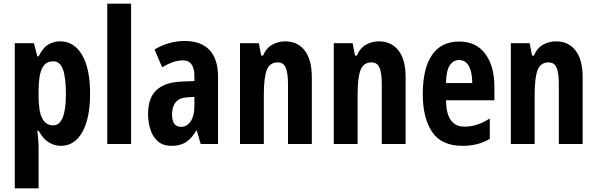

<svg xmlns="http://www.w3.org/2000/svg" viewBox="-20 -780 3235 1040"><path d="M306 -556Q381 -556 424.5 -482.5Q468 -409 468 -272Q468 -140 426 -65Q384 10 310 10Q273 10 242.5 -10Q212 -30 189 -72H182Q186 -40 187.5 -19.5Q189 1 189 10V240H60V-546H164L182 -475H189Q214 -523 242.5 -539.5Q271 -556 306 -556ZM268 -448Q227 -448 208 -410Q189 -372 189 -287V-259Q189 -177 208.5 -139Q228 -101 268 -101Q337 -101 337 -271Q337 -360 321 -404Q305 -448 268 -448Z M690 0H561V-760H690Z M981 -558Q1068 -558 1114.5 -509.5Q1161 -461 1161 -363V0H1067L1046 -73H1043Q1019 -31 988 -10.5Q957 10 909 10Q863 10 835 -14.5Q807 -39 794.5 -79Q782 -119 782 -163Q782 -250 827.5 -292Q873 -334 961 -338L1033 -341V-370Q1033 -408 1018 -430.5Q1003 -453 971 -453Q945 -453 918.5 -444Q892 -435 858 -416L817 -512Q895 -558 981 -558ZM995 -253Q953 -251 932.5 -227Q912 -203 912 -161Q912 -125 924.5 -109Q937 -93 961 -93Q993 -93 1013 -123Q1033 -153 1033 -204V-255Z M1525 -556Q1592 -556 1630.5 -506.5Q1669 -457 1669 -362V0H1540V-325Q1540 -383 1528 -412.5Q1516 -442 1484 -442Q1442 -442 1425.5 -402Q1409 -362 1409 -264V0H1280V-546H1382L1395 -479H1405Q1423 -521 1455.5 -538.5Q1488 -556 1525 -556Z M2033 -556Q2100 -556 2138.5 -506.5Q2177 -457 2177 -362V0H2048V-325Q2048 -383 2036 -412.5Q2024 -442 1992 -442Q1950 -442 1933.5 -402Q1917 -362 1917 -264V0H1788V-546H1890L1903 -479H1913Q1931 -521 1963.5 -538.5Q1996 -556 2033 -556Z M2467 -555Q2559 -555 2608.5 -488.5Q2658 -422 2658 -310V-237H2396Q2397 -164 2422 -129Q2447 -94 2495 -94Q2531 -94 2563.5 -104.5Q2596 -115 2633 -138V-28Q2600 -8 2563 1Q2526 10 2486 10Q2371 10 2320.5 -65.5Q2270 -141 2270 -270Q2270 -409 2320 -482Q2370 -555 2467 -555ZM2466 -455Q2436 -455 2416.5 -426.5Q2397 -398 2396 -330H2538Q2538 -388 2520 -421.5Q2502 -455 2466 -455Z M2992 -556Q3059 -556 3097.5 -506.5Q3136 -457 3136 -362V0H3007V-325Q3007 -383 2995 -412.5Q2983 -442 2951 -442Q2909 -442 2892.5 -402Q2876 -362 2876 -264V0H2747V-546H2849L2862 -479H2872Q2890 -521 2922.5 -538.5Q2955 -556 2992 -556Z"/></svg>

Font: Noto Sans Sinhala ExtraCondensed
Style: Bold
Weight: 700
Width: 2
Designer: Jelle Bosma - Monotype Design Team
Foundry: Monotype Imaging Inc.
Version: Version 2.006; ttfautohint (v1.8.4.7-5d5b)